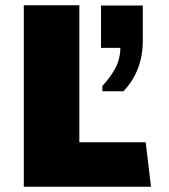

<svg xmlns="http://www.w3.org/2000/svg" viewBox="-20 -706 640 726"><path d="M70 0V-686H280V-168H531L551 0ZM367 -361V-381Q399 -415 417 -450Q435 -485 435 -525H362V-685H520V-550Q520 -495 501.5 -447Q483 -399 447 -361Z"/></svg>

Font: Chivo Mono Black
Style: Regular
Weight: 900
Designer: Hector Gatti
Foundry: Omnibus-Type
Version: Version 1.008